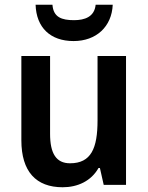

<svg xmlns="http://www.w3.org/2000/svg" viewBox="-20 -779 624 809"><path d="M455 -759H383C378 -708 337 -694 292 -694C240 -694 205 -706 201 -759H130C133 -663 192 -606 290 -606C386 -606 451 -667 455 -759ZM511 -543H391V-272C391 -154 364 -91 275 -91C217 -91 191 -132 191 -215V-543H70V-188C70 -56 132 10 244 10C307 10 364 -16 395 -71H401L417 0H511Z"/></svg>

Font: Noto Sans Arabic SemCond SemBd
Style: Regular
Weight: 600
Width: 4
Designer: Monotype Design Team, Nadine Chahine, Nizar Qandah and Khaled Hosny
Foundry: Monotype Imaging Inc.
Version: Version 2.012